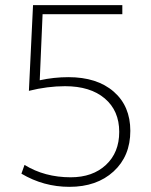

<svg xmlns="http://www.w3.org/2000/svg" viewBox="-20 -714 586 744"><path d="M249 10Q149 10 63 -41L75 -75Q153 -27 254 -27Q339 -27 390.5 -75Q442 -123 442 -203Q442 -285 386 -332.5Q330 -380 232 -380Q164 -380 92 -362L108 -694H454V-659H145L134 -403Q189 -415 245 -415Q356 -415 420.5 -359Q485 -303 485 -207Q485 -109 420 -49.5Q355 10 249 10Z"/></svg>

Font: Cantarell Light
Style: Regular
Weight: 300
Designer: Dave Crossland, Nikolaus Waxweiler, Florian Fecher, Jacques Le Bailly, Eben Sorkin, Alexei Vanyashin, Alexios Zavras, Em
Version: Version 0.303